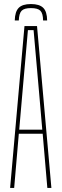

<svg xmlns="http://www.w3.org/2000/svg" viewBox="-20 -929 304 949"><path d="M30 0 101 -800H163L234 0H214L191 -268H73L50 0ZM75 -288H189L174 -462L146 -780H118L90 -461ZM133 -909Q175 -909 193.8 -890.2Q212.5 -871.5 213 -828H193Q192.5 -862.5 179.8 -875.8Q167 -889 133 -889Q99.5 -889 86.8 -875.8Q74 -862.5 73 -828H53Q54 -871.5 72.5 -890.2Q91 -909 133 -909Z"/></svg>

Font: Big Shoulders Display SC Thin
Style: Regular
Weight: 100
Designer: Patric King
Foundry: XO Type Co
Version: Version 2.002